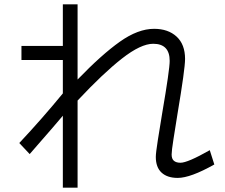

<svg xmlns="http://www.w3.org/2000/svg" viewBox="-20 -824 1040 886"><path d="M969 -65Q859 -3 800 -3Q752 -3 725.5 -27.5Q699 -52 699 -100Q699 -118 708.5 -178.5Q718 -239 729 -305Q763 -503 763 -543Q763 -622 687 -622Q630 -622 543 -554Q456 -486 338 -360V42H270V-290Q235 -248 150 -151L117 -113L69 -164Q175 -277 270 -393V-547H79V-612H270V-804H338V-457Q449 -572 533 -631.5Q617 -691 691 -691Q756 -691 795 -655Q834 -619 834 -552Q834 -506 799 -298Q789 -236 780.5 -182Q772 -128 772 -111Q772 -91 782.5 -82Q793 -73 813 -73Q846 -73 948 -131Z"/></svg>

Font: IBM Plex Sans SC
Style: Regular
Weight: 400
Designer: Mike Abbink; Paul van der Laan; Pieter van Rosmalen; Eunyou Noh; Wujin Sim; Chorong Kim; Dohee Lee; Yejin We; Jinhee Kim
Foundry: Sandoll Inc.
Version: Version 1.000